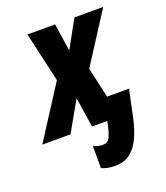

<svg xmlns="http://www.w3.org/2000/svg" viewBox="-193 -646 839 971"><g transform="rotate(-20 227.0 -161.0)"><path d="M261 227Q233 227 216.5 223Q200 219 187 213V94Q201 101 214 103.5Q227 106 236 106Q265 106 276 81.5Q287 57 292 32L299 0H217L192 -161L101 0H-51L130 -281L69 -549H218L240 -401L322 -549H477L303 -279L340 -116H458L426 35Q415 85 396 128.5Q377 172 344.5 199.5Q312 227 261 227Z"/></g></svg>

Font: Noto Sans ExtraCondensed ExtraBold
Style: Italic
Weight: 800
Width: 2
Italic angle: -12°
Designer: Monotype Design Team
Foundry: Monotype Imaging Inc.
Version: Version 2.013; ttfautohint (v1.8.4.7-5d5b)